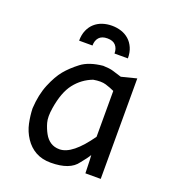

<svg xmlns="http://www.w3.org/2000/svg" viewBox="-129 -789 807 896"><g transform="rotate(20 275.0 -340.5)"><path d="M144.5 -232.9Q137.2 -187.5 144.8 -160.6Q152.3 -133.8 164.8 -111.1Q177.2 -88.4 196 -76.2Q214.8 -64 240.2 -64Q272.5 -64 308.3 -92.8Q344.2 -121.6 383.8 -178.2V-405.8Q364.3 -415 340.3 -422.4Q316.4 -429.7 277.8 -422.9Q226.1 -403.3 191.9 -359.6Q157.7 -315.9 144.5 -232.9ZM389.6 -89.8Q379.9 -72.3 353.5 -40.5Q318.8 8.8 223.1 8.8Q180.2 8.8 148.4 -8.8Q116.7 -26.4 95.5 -58.6Q74.2 -90.8 66.4 -128.2Q58.6 -165.5 57.6 -201.2Q61.5 -270 83 -321.8Q104.5 -373.5 129.6 -404.1Q154.8 -434.6 193.1 -463.9Q231.4 -493.2 299.8 -500Q332.5 -499 349.6 -493.7Q366.7 -488.3 394 -480L469.2 -499V0H393.1L391.1 -65.9ZM153.8 -571.8Q153.8 -601.6 163.6 -623.8Q173.3 -646 189.7 -660.6Q206.1 -675.3 228 -682.6Q250 -689.9 274.9 -689.9Q299.8 -689.9 321.8 -682.6Q343.8 -675.3 360.1 -660.6Q376.5 -646 386.2 -623.8Q396 -601.6 396 -571.8H329.6Q329.6 -596.7 316.2 -611.8Q302.7 -627 274.9 -627Q247.1 -627 233.6 -611.8Q220.2 -596.7 220.2 -571.8ZM0 -490.2Z"/></g></svg>

Font: Code New Roman
Style: Regular
Weight: 400
Monospace: yes
Designer: Sam Radian
Foundry: Code New Roman
Version: Version 2.00 November 29, 2014